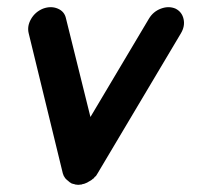

<svg xmlns="http://www.w3.org/2000/svg" viewBox="-20 -514 622 535"><path d="M469 -490Q487 -481 491.5 -461Q496 -441 484 -421L252 -31Q251 -29 247 -23Q246 -23 246 -22.5Q246 -22 245 -22Q244 -21 242.5 -19Q241 -17 240 -16H239L238 -15Q235 -12 231 -10Q230 -9 229 -9Q223 -5 220 -4H219L218 -3Q212 -1 210 -1L208 0Q206 0 203 0.5Q200 1 199 1H198Q196 1 193 0.5Q190 0 189 0L187 -1Q185 -1 179 -3L178 -4Q175 -5 171 -9Q170 -9 170 -10Q168 -11 164 -15L163 -16Q161 -18 159 -22L158 -23Q156 -29 155 -31L60 -421Q55 -441 66.5 -461Q78 -481 100 -490Q122 -498 141 -490Q160 -482 164 -462L232 -188L395 -462Q407 -482 428.5 -490Q450 -498 469 -490Z"/></svg>

Font: Quicksand
Style: Bold Italic
Weight: 700
Italic angle: -12°
Designer: Andrew Paglinawan
Foundry: Andrew Paglinawan
Version: 1.002